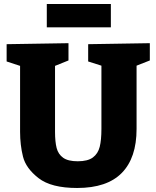

<svg xmlns="http://www.w3.org/2000/svg" viewBox="-20 -922 779 956"><path d="M726 -707V-621L660 -595V-280Q660 -136 586.5 -61Q513 14 364 14Q235 14 172 -35Q109 -84 94.5 -142Q80 -200 80 -266V-594L13 -616V-702L321 -707V-621L254 -594V-266Q254 -216 262 -185Q270 -154 294.5 -136.5Q319 -119 367 -119Q417 -119 442.5 -138Q468 -157 476.5 -191Q485 -225 485 -280V-595L419 -616V-702ZM213 -902H532V-786H213Z"/></svg>

Font: Bitter Pro ExtraBold
Style: Regular
Weight: 800
Designer: Sol Matas, and Bitter project Authors
Foundry: Sol Matas
Version: Version 1.010